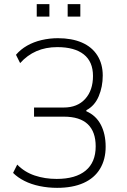

<svg xmlns="http://www.w3.org/2000/svg" viewBox="-20 -897 611 925"><path d="M255 8Q212 8 171 -0.5Q130 -9 97.5 -25.5Q65 -42 43 -64L63 -104Q98 -68 147 -51.5Q196 -35 253 -35Q344 -35 392.5 -75Q441 -115 441 -192Q441 -262 403 -298.5Q365 -335 287 -335H144V-379H287Q353 -379 390.5 -420.5Q428 -462 428 -531Q428 -600 383.5 -635Q339 -670 256 -670Q200 -670 155.5 -650.5Q111 -631 77 -593L57 -633Q79 -659 110.5 -677Q142 -695 180.5 -704Q219 -713 259 -713Q326 -713 374.5 -692Q423 -671 449 -630Q475 -589 475 -533Q475 -479 455.5 -433Q436 -387 396 -366V-361Q442 -341 465.5 -296.5Q489 -252 489 -190Q489 -129 462 -84Q435 -39 382.5 -15.5Q330 8 255 8ZM306 -817V-877H367V-817ZM157 -817V-877H218V-817Z"/></svg>

Font: Nunito Sans 7pt Condensed ExtraLight
Style: Regular
Weight: 250
Width: 3
Designer: Vernon Adams
Foundry: Vernon Adams
Version: Version 3.101;gftools[0.9.27]